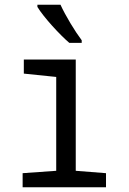

<svg xmlns="http://www.w3.org/2000/svg" viewBox="-20 -786 540 806"><path d="M271 -606H323V-617C295 -654 255 -720 234 -766H137V-757C163 -714 231 -640 271 -606ZM75 0H425V-59L298 -69V-536H80V-477L216 -463V-69L75 -59Z"/></svg>

Font: Noto Sans Mono ExtraCondensed
Style: Regular
Weight: 400
Width: 2
Designer: Monotype Design Team
Foundry: Monotype Imaging Inc.
Version: Version 2.014